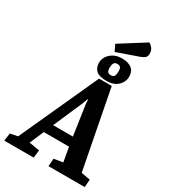

<svg xmlns="http://www.w3.org/2000/svg" viewBox="-291 -1132 1093 1244"><g transform="rotate(30 256.0 -510.5)"><path d="M-49 0 -41 -58 15 -69 282 -655H377L490 -70L557 -58L553 0H282L286 -58L353 -69L334 -176H145L100 -71L178 -58L171 0ZM175 -245H323L290 -470L288 -502H284L273 -470ZM330 -666Q275 -666 252.5 -687Q230 -708 230 -746Q230 -770 244 -792Q258 -814 284 -828.5Q310 -843 347 -843Q391 -843 418 -824Q445 -805 445 -761Q445 -739 432.5 -717Q420 -695 395 -680.5Q370 -666 330 -666ZM336 -712Q353 -712 360.5 -721.5Q368 -731 368 -761Q368 -783 360 -790Q352 -797 338 -797Q321 -797 313.5 -786.5Q306 -776 306 -749Q306 -729 313 -720.5Q320 -712 336 -712ZM283 -855 260 -903 447 -1021Q460 -1015 473 -999Q486 -983 486 -956Q486 -943 478 -932Q470 -921 440 -910Z"/></g></svg>

Font: Faustina
Style: Bold Italic
Weight: 700
Italic angle: -8°
Designer: Alfonso Garcia
Foundry: http://www.omnibus-type.com
Version: Version 1.200